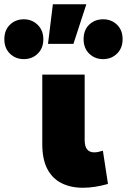

<svg xmlns="http://www.w3.org/2000/svg" viewBox="-142 -872 598 906"><path d="M249.5 14Q191.5 14 148.2 -7.8Q105 -29.5 81.2 -75Q57.5 -120.5 57.5 -192V-520H257.5V-213Q257.5 -180 269.5 -166.5Q281.5 -153 302.5 -153Q311.5 -153 322 -155.2Q332.5 -157.5 343.5 -161L367.5 -4Q335.5 5 306 9.5Q276.5 14 249.5 14ZM84.5 -665 107.5 -852H265.5L204.5 -665ZM-29.5 -593Q-68.5 -593 -95 -618.8Q-121.5 -644.5 -121.5 -687Q-121.5 -730 -95 -755.5Q-68.5 -781 -29.5 -781Q9 -781 35.8 -754.8Q62.5 -728.5 62.5 -687Q62.5 -644.5 36 -618.8Q9.5 -593 -29.5 -593ZM344.5 -593Q305.5 -593 279 -618.8Q252.5 -644.5 252.5 -687Q252.5 -730.5 279 -755.8Q305.5 -781 344.5 -781Q383.5 -781 410 -755.5Q436.5 -730 436.5 -687Q436.5 -644.5 410 -618.8Q383.5 -593 344.5 -593Z"/></svg>

Font: Geologica Roman Black
Style: Regular
Weight: 900
Designer: Sindre Bremnes, Frode Helland
Foundry: Monokrom Skriftforlag AS
Version: Version 1.010;gftools[0.9.28]